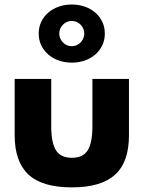

<svg xmlns="http://www.w3.org/2000/svg" viewBox="-20 -815 636 850"><path d="M298.2 14.5Q166.4 14.5 105.7 -42.5Q45 -99.5 45 -215.9V-465.5H206.8V-255.5Q206.8 -183.2 227.7 -149.8Q248.6 -116.4 298.2 -116.4Q347.7 -116.4 368.4 -149.8Q389.1 -183.2 389.1 -255.5V-465.5H550.9V-215.9Q550.9 -157.7 536.1 -114.5Q521.4 -71.4 490.5 -42.7Q459.5 -14.1 411.8 0.2Q364.1 14.5 298.2 14.5ZM297.7 -537.7Q267.3 -537.7 240.5 -547Q213.6 -556.4 193.9 -573.4Q174.1 -590.5 162.7 -614.1Q151.4 -637.7 151.4 -666.4Q151.4 -695 162.7 -718.6Q174.1 -742.3 193.9 -759.3Q213.6 -776.4 240.5 -785.7Q267.3 -795 297.7 -795Q328.6 -795 355.2 -785.7Q381.8 -776.4 401.6 -759.3Q421.4 -742.3 432.7 -718.6Q444.1 -695 444.1 -666.4Q444.1 -637.7 432.7 -614.1Q421.4 -590.5 401.6 -573.4Q381.8 -556.4 355.2 -547Q328.6 -537.7 297.7 -537.7ZM297.7 -610.5Q309.1 -610.5 319.1 -614.8Q329.1 -619.1 336.6 -626.8Q344.1 -634.5 348.6 -644.8Q353.2 -655 353.2 -666.4Q353.2 -678.2 348.6 -688.2Q344.1 -698.2 336.6 -705.9Q329.1 -713.6 319.1 -718Q309.1 -722.3 297.7 -722.3Q286.4 -722.3 276.4 -718Q266.4 -713.6 258.9 -705.9Q251.4 -698.2 246.8 -688.2Q242.3 -678.2 242.3 -666.4Q242.3 -655 246.8 -644.8Q251.4 -634.5 258.9 -626.8Q266.4 -619.1 276.4 -614.8Q286.4 -610.5 297.7 -610.5Z"/></svg>

Font: Spartan ExtBd
Style: Regular
Weight: 800
Designer: Matt Bailey, Mirko Velimirovic
Foundry: Matt Bailey
Version: Version 1.005